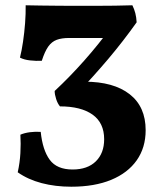

<svg xmlns="http://www.w3.org/2000/svg" viewBox="-20 -698 613 727"><path d="M249.9 9Q189.5 9 137.7 -4.6Q85.9 -18.3 47.1 -45.6Q55.2 -82.2 57.2 -118Q59.2 -153.9 57.2 -188Q72.3 -194.6 93.4 -197.4Q114.5 -200.1 134.2 -198.6Q141.3 -129.7 168.3 -93Q195.3 -56.2 254.9 -56.2Q311.5 -56.2 343 -87.2Q374.4 -118.2 374.4 -170.7Q374.4 -232.7 330.5 -264Q286.6 -295.2 207.1 -295.2Q198.1 -305.8 192.6 -323Q187 -340.2 187 -353.5Q245.1 -407.7 299.3 -469Q353.5 -530.3 397.8 -590.9L404.6 -554.2H241.8Q213.5 -554.2 194.7 -547.2Q175.9 -540.2 162.7 -521.7Q149.6 -503.2 138.2 -467.8Q116.8 -466.7 93.8 -469.3Q70.9 -471.8 55.6 -479.9Q62.2 -506.1 67.2 -540.1Q72.2 -574.2 75 -610.2Q77.7 -646.3 77.2 -678Q98.2 -677.5 133.8 -677Q169.4 -676.5 208.9 -676.2Q248.4 -676 279.3 -676Q312.3 -676 346.3 -676Q380.3 -676 414.8 -676.5Q449.3 -677 481.2 -678Q488.3 -663.8 492.4 -648.1Q496.4 -632.4 497.4 -613.5Q447.1 -542.6 389.9 -474.8Q332.6 -407.1 271.8 -343.9L300.4 -388.7Q410.2 -388.7 470.9 -341.3Q531.5 -294 531.5 -205.1Q531.5 -139 497.7 -91Q463.8 -43 400.9 -17Q337.9 9 249.9 9Z"/></svg>

Font: Vollkorn
Style: Regular
Weight: 400
Designer: Friedrich Althausen
Foundry: Friedrich Althausen
Version: Version 5.001